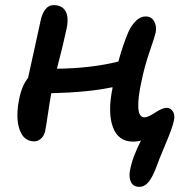

<svg xmlns="http://www.w3.org/2000/svg" viewBox="-20 -559 730 746"><path d="M112.8 -9.8Q72.3 -9.8 56.2 -55.2Q40 -100.6 54.2 -172.9Q64.9 -227.1 88.9 -255.9Q97.7 -296.4 114.5 -372.1Q131.3 -447.8 137.2 -476.1Q142.6 -504.4 155.5 -521.7Q168.5 -539.1 188 -539.1Q221.2 -539.1 234.6 -515.6Q248 -492.2 238.8 -448.2Q228 -395.5 201.2 -292Q334 -293.5 439.9 -319.8Q457.5 -384.8 479 -435.1Q490.7 -460.9 508.3 -478Q525.9 -495.1 545.9 -495.1Q567.9 -495.1 578.6 -476.8Q589.4 -458.5 585 -433.1Q582 -418.5 561.8 -359.9Q541.5 -301.3 529.8 -243.2Q515.6 -179.7 517.3 -141.4Q519 -103 542 -103Q554.7 -103 583 -121.6Q611.3 -140.1 627 -140.1Q642.1 -140.1 651.4 -126.5Q660.6 -112.8 655.8 -90.8Q650.9 -64.5 623 1.2Q595.2 66.9 584 99.1Q570.3 132.8 555.7 149.9Q541 167 522 167Q497.6 167 488.8 148.2Q480 129.4 484.9 104Q494.1 52.7 527.8 -13.2Q514.6 -8.8 497.1 -8.8Q439 -8.8 418.5 -65.4Q397.9 -122.1 417 -215.8V-220.2Q323.2 -200.2 179.2 -196.8Q173.3 -164.6 166 -114.7Q158.7 -64.9 155.8 -51.8Q152.8 -33.7 140.6 -21.7Q128.4 -9.8 112.8 -9.8Z"/></svg>

Font: Shantell Sans Irregular
Style: Italic
Weight: 500
Italic angle: -11.31°
Designer: Stephen Nixon, Anya Danilova, Shantell Martin
Foundry: Arrow Type
Version: Version 1.006;[9816181b4]